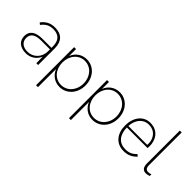

<svg xmlns="http://www.w3.org/2000/svg" viewBox="24 -1489 2485 2485"><g transform="rotate(45 1267.0 -246.5)"><path d="M420.5 0H453.5V-305C453.5 -431.5 388 -499 266.5 -499C187 -499 127.5 -470.5 77.5 -404.5L103.5 -383.5C148 -443.5 197 -468 264.5 -468C367 -468 418.5 -412.5 418.5 -305V-279.5H255.5C199.5 -279.5 149 -271 113.5 -246.5C81 -224.5 61 -189.5 61 -138.5C61 -50.5 124 6 231.5 6C316.5 6 387.5 -42 418.5 -118.5ZM96 -138.5C96 -177.5 110.5 -204.5 136 -223.5C164.5 -243.5 210 -251.5 259.5 -251.5H418.5V-214.5C418.5 -105 335.5 -23.5 235 -23.5C147.5 -23.5 96 -68.5 96 -138.5Z M849 -499C758.5 -499 687 -447.5 654.5 -366V-493H619.5V204H654.5V-127.5C686 -48 757.5 6 849 6C975.5 6 1074.5 -99 1074.5 -246C1074.5 -389.5 979 -499 849 -499ZM652 -246C652 -372.5 733.5 -466.5 844.5 -466.5C956.5 -466.5 1039.5 -372 1039.5 -246C1039.5 -120 956.5 -26.5 844.5 -26.5C733.5 -26.5 652 -119.5 652 -246Z M1451.5 -499C1361 -499 1289.5 -447.5 1257 -366V-493H1222V204H1257V-127.5C1288.5 -48 1360 6 1451.5 6C1578 6 1677 -99 1677 -246C1677 -389.5 1581.5 -499 1451.5 -499ZM1254.5 -246C1254.5 -372.5 1336 -466.5 1447 -466.5C1559 -466.5 1642 -372 1642 -246C1642 -120 1559 -26.5 1447 -26.5C1336 -26.5 1254.5 -119.5 1254.5 -246Z M2019.5 6C2097 6 2147 -15.5 2204 -72L2178 -94.5C2129.5 -44.5 2088 -26.5 2020 -26.5C1909 -26.5 1838.5 -105 1837 -241H2215C2216 -251 2217 -271.5 2217 -282.5C2217 -379 2161.5 -499 2011.5 -499C1882 -499 1802.5 -389.5 1802.5 -243C1802.5 -97.5 1883 6 2019.5 6ZM1837 -268C1843.5 -384 1910.5 -468.5 2012 -468.5C2138 -468.5 2183.5 -369.5 2183.5 -292.5C2183.5 -285 2183 -276.5 2182.5 -268Z M2429.5 6C2447 6 2468.5 1.5 2490.5 -6V-36.5C2471 -29.5 2453.5 -26.5 2439.5 -26.5C2404.5 -26.5 2384.5 -48.5 2384.5 -101.5V-697H2350V-96.5C2350 -25.5 2379 6 2429.5 6Z"/></g></svg>

Font: HK Grotesk ExtraLight
Style: Regular
Weight: 200
Designer: Alfredo Marco Pradil
Foundry: Hanken Design Co.
Version: Version 3.001;FEAKit 1.0